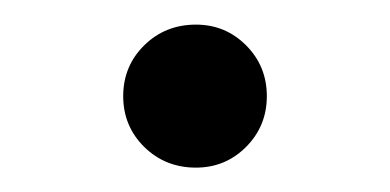

<svg xmlns="http://www.w3.org/2000/svg" viewBox="-20 -353 317 156"><path d="M139.2 -216.8Q114.3 -216.8 97.2 -233.6Q80.1 -250.5 80.1 -274.9Q80.1 -299.3 97.2 -316.2Q114.3 -333 139.2 -333Q163.1 -333 179.9 -316.2Q196.8 -299.3 196.8 -274.9Q196.8 -250.5 179.9 -233.6Q163.1 -216.8 139.2 -216.8Z"/></svg>

Font: Arima Madurai Medium
Style: Regular
Weight: 500
Designer: Joana Correia and Natanael Gama
Foundry: NDISCOVER
Version: Version 1.019;PS 001.019;hotconv 1.0.88;makeotf.lib2.5.64775